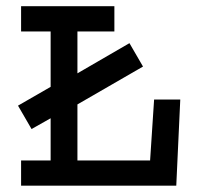

<svg xmlns="http://www.w3.org/2000/svg" viewBox="-20 -589 626 609"><path d="M225.6 -257.8V-80.1H456.1L468.8 -273.4H551.8L539.1 0H46.9V-80.1H140.6V-213.9L80.1 -179.7L37.1 -253.9L140.6 -313.5V-489.3H46.9V-569.3H342.8V-489.3H225.6V-356.4L390.6 -452.1L433.6 -377.9Z"/></svg>

Font: Thabit-Bold
Style: Bold
Weight: 700
Designer: Regenerated by Nadim Shaikli
Foundry: MAK Alagha
Version: 0.01